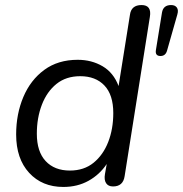

<svg xmlns="http://www.w3.org/2000/svg" viewBox="-20 -732 725 761"><path d="M231 9Q147 9 95.5 -47Q44 -103 44 -199Q44 -280 72.5 -347.5Q101 -415 155.5 -455Q210 -495 288 -495Q343 -495 386.5 -469.5Q430 -444 450 -391L495 -673Q500 -712 541 -712Q582 -712 574 -665L474 -34Q468 7 428 7Q409 7 400.5 -6Q392 -19 396 -42L403 -82Q375 -40 331 -15.5Q287 9 231 9ZM257 -56Q313 -56 351 -87Q389 -118 409 -169.5Q429 -221 429 -284Q429 -356 394 -393Q359 -430 298 -430Q242 -430 204 -399.5Q166 -369 146 -317Q126 -265 126 -202Q126 -131 161 -93.5Q196 -56 257 -56ZM616 -510Q594 -510 598 -534L622 -682Q627 -712 658 -712Q674 -712 681 -702Q688 -692 683 -675L642 -531Q636 -510 616 -510Z"/></svg>

Font: Nunito
Style: Italic
Weight: 400
Italic angle: -9°
Designer: Vernon Adams
Foundry: Vernon Adams
Version: Version 3.601; ttfautohint (v1.8.2.53-6de2)